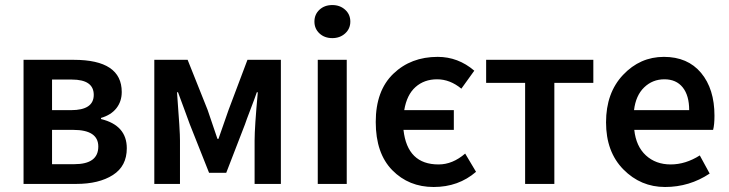

<svg xmlns="http://www.w3.org/2000/svg" viewBox="-20 -728 2885 760"><path d="M186 -78.1H273.9Q369.1 -78.1 369.1 -147.9Q369.1 -213.9 270 -213.9H186ZM186 -292H261.2Q351.1 -292 351.1 -352.5Q351.1 -413.1 264.2 -413.1H186ZM73.2 0V-491.2H272Q461.9 -491.2 461.9 -363.8Q461.9 -326.7 440.9 -299.8Q419.9 -272.9 379.9 -261.2V-256.8Q481.9 -231.9 481.9 -141.1Q481.9 -70.3 426.8 -35.2Q371.6 0 282.2 0Z M590.8 0V-491.2H722.7L801.8 -293Q835.9 -193.8 840.8 -178.2H844.7Q882.8 -286.1 884.8 -293L959.5 -491.2H1091.8V0H987.8V-171.9Q987.8 -225.1 1000.5 -362.8H996.6Q988.8 -339.8 971.7 -295.4Q954.6 -251 949.7 -235.8L875.5 -43.9H807.6L731.4 -235.8Q725.6 -252.9 709 -296.9Q692.4 -340.8 684.6 -362.8H680.7Q692.9 -203.6 692.4 -171.9V0Z M1295.4 -577.1Q1264.6 -577.1 1244.6 -595.7Q1224.6 -614.3 1224.6 -642.6Q1224.6 -670.9 1244.6 -689.5Q1264.6 -708 1295.4 -708Q1325.7 -708 1346.2 -689.5Q1366.7 -670.9 1366.7 -642.6Q1366.7 -614.3 1346.2 -595.7Q1325.7 -577.1 1295.4 -577.1ZM1237.8 0V-491.2H1352.5V0Z M1712.4 -502.9Q1793.5 -502.9 1857.4 -448.2L1806.2 -377Q1761.2 -414.1 1710.2 -414.1Q1659.2 -414.1 1624.8 -383.5Q1590.3 -353 1580.1 -292H1776.4V-213.9H1577.1Q1592.3 -76.7 1716.3 -77.1Q1771.5 -77.1 1821.3 -120.1L1864.3 -47.9Q1794.9 12.2 1696.5 12.2Q1598.1 12.2 1532.7 -54.4Q1467.3 -121.1 1467.3 -245.1Q1467.3 -369.1 1536.9 -436Q1606.4 -502.9 1712.4 -502.9Z M2058.6 0V-399.9H1904.3V-491.2H2328.6V-399.9H2174.3V0Z M2708 -292Q2708 -350.1 2682.4 -382.1Q2656.7 -414.1 2609.9 -414.1Q2563 -414.1 2529.8 -382.1Q2496.6 -350.1 2489.7 -292ZM2808.1 -270Q2808.1 -233.9 2802.7 -213.9H2490.7Q2497.6 -148.9 2536.6 -113Q2575.7 -77.1 2634.8 -77.1Q2693.8 -77.1 2750 -112.8L2789.1 -41Q2709 12.2 2612.5 12.2Q2516.1 12.2 2447.5 -57.4Q2378.9 -127 2378.9 -243.7Q2378.9 -360.4 2446.3 -431.6Q2513.7 -502.9 2607.9 -502.9Q2702.1 -502.9 2755.1 -439.5Q2808.1 -376 2808.1 -270Z"/></svg>

Font: SourceSansPro-Semibold
Style: Regular
Weight: 600
Designer: Paul D. Hunt
Foundry: Adobe Systems Incorporated
Version: Version 2.020;PS 2.0;hotconv 1.0.86;makeotf.lib2.5.63406